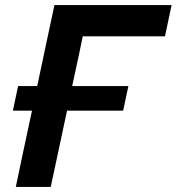

<svg xmlns="http://www.w3.org/2000/svg" viewBox="-20 -733 693 753"><path d="M42 0Q54 -58 65.5 -112Q77 -166 91.5 -234L105.5 -299H30.5L51 -395.5H126L142.5 -473.5Q157 -542 168.8 -597.5Q180.5 -653 193.5 -713H653L627 -590.5H304.5Q298 -558.5 291 -525Q283.5 -491 275.5 -453L263 -395.5H483.5L463 -299H243L229 -234Q214.5 -166 203 -112Q191.5 -58 179 0Z"/></svg>

Font: Heraclito SemiBold
Style: Italic
Weight: 600
Italic angle: -12°
Designer: Kostas Bartsokas (font) & Cristiano Sobral (main changes)
Foundry: Kostas Bartsokas (font) & Cristiano Sobral (main changes)
Version: Version 1.00;July 8, 2020;FontCreator 13.0.0.2655 64-bit